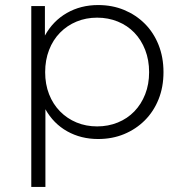

<svg xmlns="http://www.w3.org/2000/svg" viewBox="-20 -547 716 761"><path d="M365 -46Q409 -46 447 -61.5Q485 -77 512.5 -105.5Q540 -134 555.5 -173.5Q571 -213 571 -261Q571 -309 555.5 -349Q540 -389 512.5 -417.5Q485 -446 447 -461.5Q409 -477 365 -477Q321 -477 283.5 -461.5Q246 -446 218 -417.5Q190 -389 174.5 -349Q159 -309 159 -261Q159 -213 174.5 -173.5Q190 -134 218 -105.5Q246 -77 283.5 -61.5Q321 -46 365 -46ZM160 194H104V-523H158V-406Q190 -464 245 -495.5Q300 -527 369 -527Q425 -527 472 -507.5Q519 -488 554 -453Q589 -418 608.5 -369Q628 -320 628 -261Q628 -202 608.5 -153.5Q589 -105 554 -70Q519 -35 472 -15.5Q425 4 369 4Q301 4 246.5 -26.5Q192 -57 160 -114Z"/></svg>

Font: Montserrat-Alt1 Light
Style: Regular
Weight: 300
Designer: Differentunic
Foundry: Differentunic
Version: Version 7.222